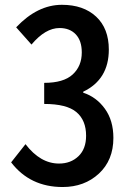

<svg xmlns="http://www.w3.org/2000/svg" viewBox="-20 -751 540 783"><path d="M235.4 11.7Q102.5 11.7 25.4 -88.9L84 -163.1Q144.5 -84 220.7 -84Q268.6 -84 299.8 -113.8Q331.1 -143.6 331.1 -197.3Q331.1 -260.7 291.5 -293.9Q252 -327.1 160.2 -327.1V-413.1Q239.3 -413.1 276.4 -447.3Q313.5 -481.4 313.5 -537.1Q313.5 -585 289.1 -610.8Q264.6 -636.7 222.7 -636.7Q165 -636.7 108.4 -569.3L45.9 -639.6Q132.8 -731.4 232.4 -731.4Q320.3 -731.4 372.1 -683.1Q423.8 -634.8 423.8 -548.8Q423.8 -426.8 319.3 -377V-373Q373 -355.5 407.7 -307.6Q442.4 -259.8 442.4 -188.5Q442.4 -97.7 383.3 -43Q324.2 11.7 235.4 11.7Z"/></svg>

Font: Gen Shin Gothic Monospace Medium
Style: Regular
Weight: 500
Designer: [Source Han Sans]
Ryoko NISHIZUKA  (kana & ideographs); Paul D. Hunt (Latin, Greek & Cyrillic); Wenlong ZHANG  (bopomofo
Version: Version 1.002.20150607